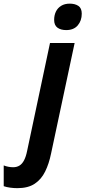

<svg xmlns="http://www.w3.org/2000/svg" viewBox="-148 -778 462 1039"><path d="M-53.7 240.2Q-73.7 240.2 -93 237.5Q-112.3 234.9 -127.9 229.5V117.2Q-115.7 122.1 -102.3 124.5Q-88.9 127 -77.1 127Q-57.1 127 -42.5 117.9Q-27.8 108.9 -17.6 89.1Q-7.3 69.3 -1 37.6L122.6 -545.4H255.9L128.4 52.7Q117.2 107.9 96.4 150.1Q75.7 192.4 39.8 216.3Q3.9 240.2 -53.7 240.2ZM210.4 -615.2Q180.7 -615.2 162.8 -628.4Q145 -641.6 145 -670.4Q145 -695.3 154.5 -715.1Q164.1 -734.9 183.1 -746.6Q202.1 -758.3 229.5 -758.3Q257.8 -758.3 276.1 -746.1Q294.4 -733.9 294.4 -704.1Q294.4 -666 272.7 -640.6Q251 -615.2 210.4 -615.2Z"/></svg>

Font: Open Sans SemiCondensed
Style: Bold Italic
Weight: 700
Width: 4
Italic angle: -12°
Designer: Monotype Design Team
Foundry: Monotype Imaging Inc.
Version: Version 3.003